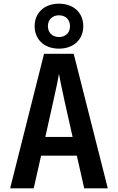

<svg xmlns="http://www.w3.org/2000/svg" viewBox="-20 -1022 640 1042"><path d="M300 -758C379 -758 432 -807 432 -880C432 -953 379 -1002 300 -1002C221 -1002 168 -953 168 -880C168 -807 221 -758 300 -758ZM300 -821C264 -821 240 -845 240 -880C240 -915 264 -939 300 -939C336 -939 360 -915 360 -880C360 -845 336 -821 300 -821ZM35 0H163L203 -177H397L437 0H565L380 -730H219ZM226 -279 270 -476C285 -540 296 -597 300 -621C304 -597 316 -540 330 -475L374 -279Z"/></svg>

Font: JetBrains Mono
Style: Bold
Weight: 558
Monospace: yes
Designer: Philipp Nurullin, Konstantin Bulenkov
Foundry: JetBrains
Version: Version 2.305